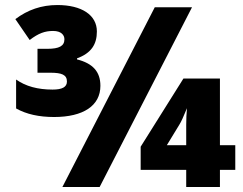

<svg xmlns="http://www.w3.org/2000/svg" viewBox="-20 -743 964 763"><path d="M195 -278C311 -278 379 -323 379 -402C379 -458 349 -491 286 -507V-511C343 -532 365 -567 365 -618C365 -683 305 -723 208 -723C145 -723 90 -704 41 -667L98 -584C133 -611 159 -620 191 -620C224 -620 236 -603 236 -587C236 -560 215 -549 168 -549H129V-454H180C225 -454 246 -446 246 -419C246 -397 227 -387 189 -387C130 -387 82 -400 44 -427V-312C85 -289 135 -278 195 -278ZM228 0H376L743 -714H595ZM720 0H854V-68H915V-166H854V-431H709L539 -160V-68H720ZM643 -166 693 -248C700 -259 709 -279 723 -313C721 -292 720 -270 720 -247V-166Z"/></svg>

Font: Noto Sans UI Black
Style: Regular
Weight: 900
Designer: Monotype Design Team
Foundry: Monotype Imaging Inc.
Version: Version 1.901